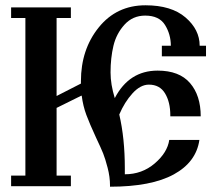

<svg xmlns="http://www.w3.org/2000/svg" viewBox="-20 -704 826 726"><path d="M248 0H22V-40H76V-636H22V-676H248V-636H194V-341L286 -388Q286 -392 286 -397Q286 -517 353.5 -600.5Q421 -684 530 -684Q628 -684 681.5 -638Q735 -592 735 -531H759V-491H592V-531H626Q626 -574 604 -609.5Q582 -645 529 -645Q482 -645 451 -611Q420 -577 409 -531Q398 -485 398 -430Q398 -385 414 -333Q468 -437 576 -437Q658 -437 698.5 -390Q739 -343 739 -264H624Q624 -266 624 -268Q624 -318 604 -351Q584 -384 543 -384Q511 -384 481 -351Q451 -318 431 -271Q452 -181 452 -68V-45Q517 -45 565 -86Q613 -127 620 -175H734Q722 -91 637 -44.5Q552 2 396 2Q396 0 396 -2Q396 -35 387 -69.5Q378 -104 370 -124Q362 -144 343 -184Q319 -236 306.5 -269.5Q294 -303 289 -342Q288 -342 287 -342L194 -296V-40H248Z"/></svg>

Font: Triodion Unicode
Style: Normal
Weight: 400
Version: Version 1.1